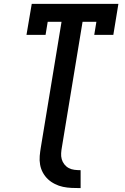

<svg xmlns="http://www.w3.org/2000/svg" viewBox="-20 -755 640 986"><path d="M394 211Q371 211 348 210Q325 209 303.5 204.5Q282 200 262 190Q242 180 226.5 165.5Q211 151 200.5 132Q190 113 186 91Q182 69 184 46Q186 23 190 0L296 -643H225L214 -576H116L143 -735H588L562 -576H464L475 -643H404L298 0Q295 16 294 32Q293 48 297 62.5Q301 77 310.5 89Q320 101 333 108Q346 115 362 117Q378 119 394 119Z"/></svg>

Font: Iosevka Curly Slab SmBdEx
Style: Italic
Weight: 600
Width: 7
Italic angle: -9°
Monospace: yes
Designer: Belleve Invis
Foundry: Belleve Invis
Version: Version 11.1.0; ttfautohint (v1.8.3)